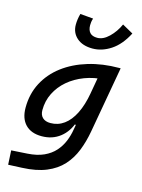

<svg xmlns="http://www.w3.org/2000/svg" viewBox="-147 -872 880 1189"><g transform="rotate(15 293.0 -277.5)"><path d="M26.9 234.4 22 143.6 124.5 137.2Q185.5 133.3 228.3 113.8Q271 94.2 298.3 63.5Q325.7 32.7 341.1 -4.9Q356.4 -42.5 362.8 -82.5L427.7 -450.7L541.5 -522.5H545.4L470.2 -98.1Q458 -29.3 434.8 28.8Q411.6 86.9 371.6 130.9Q331.5 174.8 268.8 200.7Q206.1 226.6 114.7 230.5ZM468.8 -429.7Q400.4 -426.8 341.3 -404.3Q282.2 -381.8 238 -344Q193.8 -306.2 168.9 -256.1Q144 -206.1 144 -147.5Q144 -116.2 161.9 -99.4Q179.7 -82.5 212.4 -82.5Q260.7 -82.5 299.3 -110.6Q337.9 -138.7 365 -193.1Q392.1 -247.6 405.8 -325.7L409.2 -345.2L459.5 -304.2L402.8 -112.8H346.2L369.6 -136.2Q347.7 -66.4 298.3 -28.1Q249 10.3 180.7 10.3Q113.3 10.3 76.4 -27.8Q39.6 -65.9 39.6 -135.3Q39.6 -223.1 76.9 -294.7Q114.3 -366.2 181.6 -417Q249 -467.8 339.6 -495.1Q430.2 -522.5 536.1 -522.5H544.9ZM344.7 -595.7Q280.8 -595.7 243.9 -627.9Q207 -660.2 207 -711.9Q207 -729 209.5 -746.3Q211.9 -763.7 217.3 -783.2L300.8 -775.9Q296.4 -763.2 294.9 -752Q293.5 -740.7 293.5 -731.4Q293.5 -701.2 308.6 -684.3Q323.7 -667.5 356 -667.5Q393.6 -667.5 430.4 -703.1Q467.3 -738.8 489.7 -788.6L559.6 -749.5Q519 -670.9 461.9 -633.3Q404.8 -595.7 344.7 -595.7Z"/></g></svg>

Font: Cascadia Code
Style: Italic
Weight: 400
Italic angle: -10°
Designer: Aaron Bell
Foundry: Saja Typeworks
Version: Version 2407.024